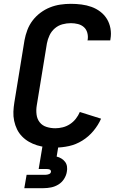

<svg xmlns="http://www.w3.org/2000/svg" viewBox="-20 -763 640 1003"><path d="M269 8Q244 8 220 5.5Q196 3 173.5 -4Q151 -11 131 -22.5Q111 -34 95 -50.5Q79 -67 69 -87.5Q59 -108 54 -131.5Q49 -155 50 -179.5Q51 -204 55 -228L108 -553Q113 -580 123 -606.5Q133 -633 150.5 -656Q168 -679 191.5 -696.5Q215 -714 241.5 -724.5Q268 -735 295.5 -739Q323 -743 350 -743Q378 -743 405.5 -739.5Q433 -736 458 -727Q483 -718 504 -702Q525 -686 538.5 -664Q552 -642 557 -614.5Q562 -587 557 -559Q557 -557 556.5 -555.5Q556 -554 556 -552H437Q437 -553 437.5 -554Q438 -555 438 -555Q441 -574 436 -592Q431 -610 418 -621.5Q405 -633 387 -637.5Q369 -642 350 -642Q328 -642 306 -636Q284 -630 266.5 -615Q249 -600 239 -579Q229 -558 225 -536L172 -212Q168 -188 171 -164.5Q174 -141 187.5 -124Q201 -107 223 -100Q245 -93 269 -93Q288 -93 308 -98Q328 -103 345.5 -114.5Q363 -126 376 -142.5Q389 -159 397 -178L508 -143Q493 -109 468 -79Q443 -49 410 -28.5Q377 -8 340.5 0Q304 8 269 8ZM107 220 119 150H219Q227 150 236 146.5Q245 143 246 135Q246 135 246 135Q246 135 246 135Q247 131 245 127.5Q243 124 239.5 122.5Q236 121 232 120.5Q228 120 224 120H182L202 0H285L276 55Q289 58 300.5 65Q312 72 320 82.5Q328 93 330 107Q332 121 329 135Q326 154 314.5 172Q303 190 285 201Q267 212 247 216Q227 220 207 220Z"/></svg>

Font: Zed Sans Extended
Style: Bold Italic
Weight: 700
Width: 7
Italic angle: -9°
Designer: Belleve Invis
Foundry: Belleve Invis
Version: Version 1.0.0; ttfautohint (v1.8.4)